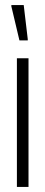

<svg xmlns="http://www.w3.org/2000/svg" viewBox="-20 -741 180 761"><path d="M47 0V-510H93V0ZM57 -581 25 -716V-721H74L90 -586V-581Z"/></svg>

Font: Saira UltraCondensed Light
Style: Regular
Weight: 300
Width: 1
Designer: Hector Gatti with collaboration of the Omnibus-Type team
Foundry: Omnibus-Type
Version: Version 1.101